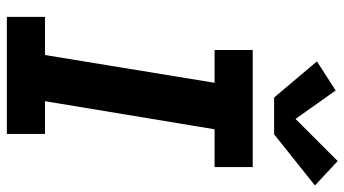

<svg xmlns="http://www.w3.org/2000/svg" viewBox="-248 -782 1029 574"><g transform="rotate(90 267.0 -494.5)"><path d="M30 0V-114H144L227 -621H129V-735H479V-621H366L282 -114H380V0ZM271 -799 163 -927 250 -983 335 -863 461 -989 534 -921 381 -799Z"/></g></svg>

Font: Iosevka Curly Heavy Oblique
Style: Regular
Weight: 900
Italic angle: -9°
Monospace: yes
Designer: Belleve Invis
Foundry: Belleve Invis
Version: Version 11.1.0; ttfautohint (v1.8.3)